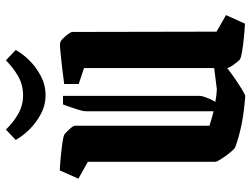

<svg xmlns="http://www.w3.org/2000/svg" viewBox="-120 -719 849 649"><g transform="rotate(-90 304.5 -394.5)"><path d="M82 -522 25 -554 53 -617Q75 -616 100.5 -613.5Q126 -611 147 -608Q168 -605 175 -601Q180 -597 191.5 -585Q203 -573 204 -566V-111Q229 -103 253 -97V-529Q253 -539 260 -560.5Q267 -582 276 -606H305V-143Q305 -137 299.5 -122Q294 -107 285 -91Q306 -87 327 -86L399 -95V-535L345 -553V-602Q366 -605 396 -608.5Q426 -612 451.5 -614.5Q477 -617 483 -616Q490 -615 498.5 -606.5Q507 -598 513.5 -589Q520 -580 521 -576L522 -87L578 -55L549 9Q528 8 502.5 5.5Q477 3 456 -0.5Q435 -4 428 -8Q424 -11 412 -27Q400 -43 399 -51Q381 -37 360.5 -23Q340 -9 324 0.5Q308 10 304 10Q250 6 208 -2.5Q166 -11 131 -24Q126 -26 114 -40.5Q102 -55 92 -70.5Q82 -86 82 -92ZM307 -665Q273 -665 242.5 -681.5Q212 -698 189.5 -721.5Q167 -745 156 -766L191 -799Q215 -774 244 -757.5Q273 -741 307 -741Q342 -741 371 -757.5Q400 -774 425 -799L460 -766Q449 -745 426.5 -721.5Q404 -698 373 -681.5Q342 -665 307 -665Z"/></g></svg>

Font: Grenze Gotisch SemiBold
Style: Regular
Weight: 600
Designer: Renata Polastri
Foundry: Omnibus-Type
Version: Version 1.001